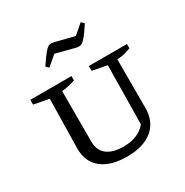

<svg xmlns="http://www.w3.org/2000/svg" viewBox="-173 -895 1010 1046"><g transform="rotate(-30 332.0 -372.5)"><path d="M332 8Q228 8 172 -37Q116 -82 116 -164L122 -476L27 -494V-524H286V-497Q270 -491 249 -486Q228 -481 201 -478V-160Q201 -106 237 -77.5Q273 -49 341 -49Q434 -49 482 -107L487 -476L395 -494V-524H635V-497Q618 -491 598 -485Q578 -479 548 -478V-173Q548 -86 490.5 -39Q433 8 332 8ZM205 -624 188 -639Q221 -689 239 -709.5Q257 -730 269.5 -732.5Q282 -735 297 -731L416 -701L476 -753L493 -737Q462 -689 444 -668.5Q426 -648 413.5 -644.5Q401 -641 385 -645L266 -676Z"/></g></svg>

Font: Piazzolla SC
Style: Regular
Weight: 400
Designer: Juan Pablo del Peral
Foundry: Huerta Tipografica
Version: Version 1.330